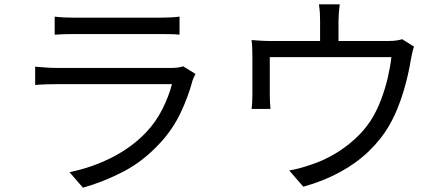

<svg xmlns="http://www.w3.org/2000/svg" viewBox="-20 -821 2040 882"><path d="M231.2 -744.6Q251 -742.2 274 -741Q297.1 -739.8 320.6 -739.8Q336.4 -739.8 375.9 -739.8Q415.4 -739.8 465.6 -739.8Q515.9 -739.8 566.2 -739.8Q616.6 -739.8 656.6 -739.8Q696.7 -739.8 714.3 -739.8Q737.7 -739.8 762.1 -741Q786.5 -742.2 804.8 -744.6V-661.8Q786.9 -663.8 762.5 -664.2Q738.2 -664.6 712.9 -664.6Q696.3 -664.6 656.6 -664.6Q617 -664.6 566.8 -664.6Q516.5 -664.6 466.3 -664.6Q416 -664.6 376.6 -664.6Q337.2 -664.6 320.6 -664.6Q298.1 -664.6 274.9 -663.9Q251.8 -663.2 231.2 -661.8ZM878.1 -481.3Q874.6 -474.6 870.5 -466.1Q866.5 -457.6 864.7 -451.6Q845.2 -377.8 809.9 -303.4Q774.7 -229 718.7 -167.6Q640.5 -81.6 548.5 -33.6Q456.5 14.4 361.1 41.2L299.3 -30Q405.3 -51.9 496.4 -98.8Q587.4 -145.7 651.2 -213.2Q696.7 -261.1 726.5 -320.7Q756.2 -380.3 769.8 -434.4Q759.4 -434.4 728.5 -434.4Q697.6 -434.4 653.9 -434.4Q610.1 -434.4 559.5 -434.4Q508.9 -434.4 457.7 -434.4Q406.4 -434.4 361.8 -434.4Q317.2 -434.4 284.8 -434.4Q252.4 -434.4 239.2 -434.4Q221.4 -434.4 195.1 -433.7Q168.8 -433 141.5 -430.6V-514.7Q169.1 -512.3 194.1 -510.6Q219.1 -508.9 239.2 -508.9Q250.1 -508.9 281 -508.9Q311.9 -508.9 356 -508.9Q400.1 -508.9 450.9 -508.9Q501.6 -508.9 552.6 -508.9Q603.7 -508.9 648 -508.9Q692.3 -508.9 723.6 -508.9Q754.9 -508.9 765.8 -508.9Q783.2 -508.9 798 -510.8Q812.8 -512.8 821.1 -516.6Z M1540.6 -801Q1537.8 -778 1536.4 -759.9Q1535 -741.7 1535 -725.8Q1535 -714.3 1535 -689.3Q1535 -664.4 1535 -637.4Q1535 -610.5 1535 -592.3H1450.4Q1450.4 -612.2 1450.4 -639.2Q1450.4 -666.1 1450.4 -690.2Q1450.4 -714.3 1450.4 -725.8Q1450.4 -741.7 1449.5 -759.9Q1448.6 -778 1445.1 -801ZM1881.9 -606.8Q1878 -596.4 1873.8 -578.7Q1869.6 -561.1 1867.2 -546.7Q1862.7 -516.9 1854.3 -479.8Q1845.9 -442.8 1834 -402.5Q1822.1 -362.2 1805.8 -322.4Q1789.6 -282.5 1768.9 -246.5Q1731.6 -181.3 1674 -126Q1616.4 -70.7 1540.7 -29.7Q1465.1 11.2 1373.4 36.7L1308.4 -38Q1333.4 -41.9 1360.8 -49.5Q1388.2 -57.2 1411.7 -65.7Q1462.3 -81.9 1513.1 -111.2Q1564 -140.5 1608.2 -180.5Q1652.5 -220.5 1683.2 -267.5Q1710.2 -310 1729.8 -361.2Q1749.3 -412.4 1761.4 -464.2Q1773.4 -516 1777.9 -558.5H1219.4Q1219.4 -542.9 1219.4 -517.8Q1219.4 -492.8 1219.4 -465.2Q1219.4 -437.7 1219.4 -414.5Q1219.4 -391.3 1219.4 -379.9Q1219.4 -366.4 1220.4 -349.2Q1221.4 -332 1222.7 -320.5H1135.6Q1137.6 -333.9 1138.5 -351.9Q1139.4 -369.9 1139.4 -384.4Q1139.4 -396.4 1139.4 -420Q1139.4 -443.6 1139.4 -471.1Q1139.4 -498.6 1139.4 -522.7Q1139.4 -546.9 1139.4 -560Q1139.4 -575.8 1138.7 -598.1Q1138 -620.4 1135.6 -637Q1157.5 -635.2 1180.2 -633.9Q1202.9 -632.6 1229.2 -632.6H1759.1Q1787.2 -632.6 1802.6 -635.2Q1818 -637.8 1827.5 -640.9Z"/></svg>

Font: Noto Sans TC
Style: Regular
Weight: 100
Designer: Ryoko NISHIZUKA 西塚涼子 (kana, bopomofo & ideographs); Paul D. Hunt (Latin, Greek & Cyrillic); Sandoll Communications 산돌커뮤니
Foundry: Adobe
Version: Version 2.004;hotconv 1.0.118;makeotfexe 2.5.65603